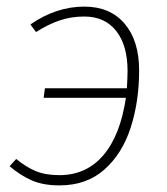

<svg xmlns="http://www.w3.org/2000/svg" viewBox="-20 -551 505 581"><path d="M401 -338Q401 -244 375.5 -165Q350 -86 296 -38Q242 10 160 10Q111 10 76.5 -5Q42 -20 9 -48L29 -70Q58 -46 87.5 -33.5Q117 -21 160 -21Q241 -21 292.5 -81Q344 -141 361 -255H112L116 -284H364Q366 -320 366 -336Q366 -414 331.5 -457.5Q297 -501 235 -501Q195 -501 160 -489Q125 -477 89 -454L72 -477Q150 -531 235 -531Q313 -531 357 -479.5Q401 -428 401 -338Z"/></svg>

Font: FiraGO UltraLight
Style: Italic
Weight: 200
Italic angle: -8°
Designer: bBox Type GmbH
Foundry: bBox Type GmbH
Version: Version 1.001